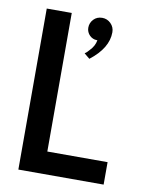

<svg xmlns="http://www.w3.org/2000/svg" viewBox="-77 -719 599 775"><g transform="rotate(10 222.0 -331.0)"><path d="M401.5 0H52V-660H154.5V-92H401.5ZM256.5 -490 234 -508.5Q244 -515.5 252 -525.5Q271.5 -545 275.5 -569.5H272.5Q264.5 -569.5 257 -572.8Q249.5 -576 243.5 -582Q237.5 -588 234 -596Q230.5 -604 230.5 -613Q230.5 -633 244.2 -647.5Q258 -662 279.5 -662Q300 -662 314.8 -647.2Q329.5 -632.5 329.5 -611.5Q329.5 -546.5 256.5 -490Z"/></g></svg>

Font: Lucymar Sans Medium
Style: Regular
Weight: 500
Foundry: The League of Moveable Type (original font) / Main changes by Cristiano Sobral with portions from Mirco Monsees
Version: Version 2.001;August 30, 2020;FontCreator 13.0.0.2681 64-bit